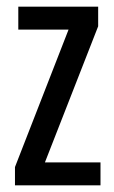

<svg xmlns="http://www.w3.org/2000/svg" viewBox="-20 -557 343 577"><path d="M282 0H25V-55L186 -468H35V-537H275V-478L115 -69H282Z"/></svg>

Font: Noto Sans Thai ExtraCondensed
Style: Regular
Weight: 400
Width: 2
Designer: Monotype Design Team
Foundry: Monotype Imaging Inc.
Version: Version 2.002